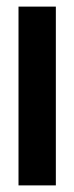

<svg xmlns="http://www.w3.org/2000/svg" viewBox="-20 -561 225 581"><path d="M36 0V-541H149V0Z"/></svg>

Font: Georama Condensed SemiBold
Style: Regular
Weight: 600
Width: 3
Designer: Jean-Baptiste Levee
Foundry: Production Type
Version: Version 1.000